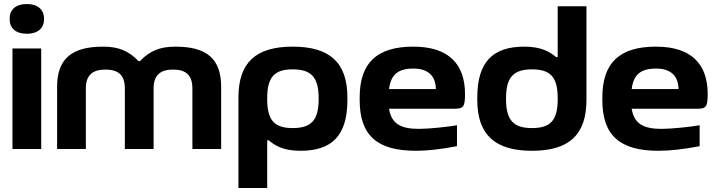

<svg xmlns="http://www.w3.org/2000/svg" viewBox="-20 -741 3572 955"><path d="M42 -500V0H185V-500ZM28 -645C28 -601 58 -573 114 -573C168 -573 199 -601 199 -645V-648C199 -693 168 -721 114 -721C58 -721 28 -693 28 -648Z M264 -309V0H407V-301C407 -366 439 -395 505 -395C570 -395 601 -366 601 -301V0H744V-301C744 -366 776 -395 841 -395C906 -395 937 -366 937 -301V0H1080V-309C1080 -448 1009 -509 853 -509C775 -509 725 -488 676 -437H669C620 -488 570 -509 493 -509C336 -509 264 -448 264 -309Z M1708 -244V-256C1708 -431 1619 -509 1436 -509C1253 -509 1166 -431 1166 -256V194H1309V-43H1317C1347 -17 1389 9 1474 9C1629 9 1708 -64 1708 -244ZM1309 -248V-252C1309 -358 1345 -396 1436 -396C1527 -396 1565 -358 1565 -252V-248C1565 -142 1527 -104 1436 -104C1345 -104 1309 -142 1309 -248Z M2293 -273C2293 -422 2212 -509 2036 -509C1857 -509 1769 -431 1769 -256V-244C1769 -66 1857 9 2049 9C2106 9 2176 1 2253 -14V-118C2207 -110 2114 -100 2063 -100C1971 -100 1927 -127 1915 -200H2238C2284 -200 2293 -208 2293 -273ZM1915 -298C1924 -370 1960 -400 2036 -400C2110 -400 2147 -363 2148 -298Z M2354 -256V-244C2354 -69 2444 9 2626 9C2809 9 2897 -69 2897 -244V-710H2754V-457H2746C2715 -483 2673 -509 2588 -509C2434 -509 2354 -436 2354 -256ZM2497 -248V-252C2497 -358 2535 -396 2626 -396C2718 -396 2754 -358 2754 -252V-248C2754 -142 2718 -104 2626 -104C2535 -104 2497 -142 2497 -248Z M3500 -273C3500 -422 3419 -509 3243 -509C3064 -509 2976 -431 2976 -256V-244C2976 -66 3064 9 3256 9C3313 9 3383 1 3460 -14V-118C3414 -110 3321 -100 3270 -100C3178 -100 3134 -127 3122 -200H3445C3491 -200 3500 -208 3500 -273ZM3122 -298C3131 -370 3167 -400 3243 -400C3317 -400 3354 -363 3355 -298Z"/></svg>

Font: LT Wave Bold
Style: Regular
Weight: 700
Designer: Daniel Lyons
Version: Version 2.5 (Glyphs App)